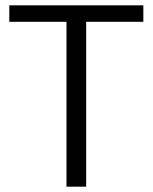

<svg xmlns="http://www.w3.org/2000/svg" viewBox="-20 -702 574 722"><path d="M230 0V-620H15V-682H519V-620H304V0Z"/></svg>

Font: Didact Gothic
Style: Regular
Weight: 400
Designer: Daniel Johnson
Foundry: Daniel Johnson
Version: Version 2.101;PS 002.101;hotconv 1.0.88;makeotf.lib2.5.64775